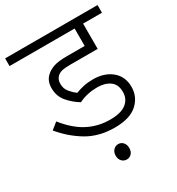

<svg xmlns="http://www.w3.org/2000/svg" viewBox="-190 -740 957 1040"><g transform="rotate(-30 289.0 -220.0)"><path d="M353 -237Q322 -237 292.5 -230.5Q263 -224 237 -211Q197 -235 167 -270.5Q137 -306 137 -356Q137 -379 144 -396.5Q151 -414 164 -426Q183 -445 212.5 -455Q242 -465 296 -465H407V-574H0V-622H578V-574H460V-416H288Q253 -416 234.5 -411Q216 -406 205 -394Q190 -379 190 -352Q190 -322 208 -300.5Q226 -279 245 -265Q268 -274 295 -280Q322 -286 355 -286Q426 -286 471 -248.5Q516 -211 516 -147Q516 -84 469.5 -42Q423 0 329 0Q230 0 157 -43.5Q84 -87 28 -155L69 -188Q126 -116 189.5 -83Q253 -50 328 -50Q396 -50 429 -76Q462 -102 462 -146Q462 -193 431.5 -215Q401 -237 353 -237ZM255 134Q255 113 267.5 99.5Q280 86 298 86Q316 86 328 99.5Q340 113 340 134Q340 156 328 169Q316 182 298 182Q280 182 267.5 169Q255 156 255 134Z"/></g></svg>

Font: Noto Sans Light
Style: Regular
Weight: 300
Designer: Monotype Design Team
Foundry: Monotype Imaging Inc.
Version: Version 2.007